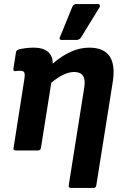

<svg xmlns="http://www.w3.org/2000/svg" viewBox="-20 -742 608 947"><path d="M57 0Q44 0 47 -13L100 -351Q104 -377 99.5 -385Q95 -393 80 -393Q73 -393 67 -392.5Q61 -392 55 -391Q45 -390 46 -403L59 -485Q61 -496 76 -499Q110 -507 147 -507Q193 -507 217 -486Q241 -465 240 -428Q331 -507 420 -507Q563 -507 536 -337L455 172Q453 185 442 185H331Q317 185 319 172L396 -313Q407 -387 346 -387Q297 -387 233 -334L182 -13Q180 0 168 0ZM283 -545Q276 -545 274.5 -549.5Q273 -554 276 -560L337 -709Q342 -722 358 -722H464Q471 -722 472.5 -717Q474 -712 471 -706L380 -558Q372 -545 357 -545Z"/></svg>

Font: Sofia Sans ExtraBold
Style: Italic
Weight: 800
Italic angle: -9°
Designer: Botio Nikoltchev, Ani Petrova
Foundry: lettersoup
Version: Version 4.100; ttfautohint (v1.8.4.7-5d5b)